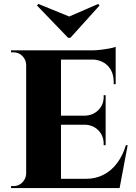

<svg xmlns="http://www.w3.org/2000/svg" viewBox="-20 -956 689 976"><path d="M290 -700V0H113V-700ZM552 -47 585 0H287V-47ZM517 -368V-322H287V-368ZM568 -700V-653H287V-700ZM629 -218 588 0H381L417 -47Q466 -47 506 -67.5Q546 -88 575 -126.5Q604 -165 620 -218ZM517 -324V-218H507V-225Q507 -266 480 -293.5Q453 -321 411 -322V-324ZM517 -472V-366H411V-368Q453 -369 480.5 -397Q508 -425 507 -466V-472ZM568 -656V-528H558V-538Q558 -591 527.5 -622Q497 -653 443 -654V-656ZM568 -718V-689L446 -700Q468 -700 492.5 -703Q517 -706 538 -710Q559 -714 568 -718ZM116 -73V0H36V-10Q36 -10 42.5 -10Q49 -10 49 -10Q75 -10 93.5 -28.5Q112 -47 113 -73ZM116 -627H113Q112 -653 93.5 -671.5Q75 -690 49 -690Q49 -690 42.5 -690Q36 -690 36 -690V-700H116ZM486 -928 479 -936 332 -872 175 -936 168 -928 326 -764H338Z"/></svg>

Font: Cinzel ExtraBold
Style: Regular
Weight: 800
Designer: Natanael Gama
Version: Version 2.000